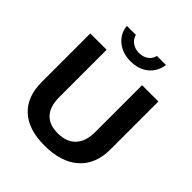

<svg xmlns="http://www.w3.org/2000/svg" viewBox="-238 -1036 1199 1199"><g transform="rotate(45 361.0 -436.5)"><path d="M353 9.8Q210.9 9.8 135.5 -59.6Q60.1 -128.9 60.1 -257.8V-688H204.1V-269Q204.1 -187.5 242.9 -145.3Q281.7 -103 356.9 -103Q434.1 -103 475.6 -147.2Q517.1 -191.4 517.1 -273.9V-688H661.1V-265.1Q661.1 -134.3 580.3 -62.3Q499.5 9.8 353 9.8ZM359.9 -742.2Q289.1 -742.2 241.2 -781.7Q193.4 -821.3 188 -882.8H267.6Q274.9 -852.5 300.8 -834.5Q326.7 -816.4 360.8 -816.4Q396 -816.4 421.4 -834.2Q446.8 -852.1 453.6 -882.8H533.7Q524.4 -817.9 477.8 -780Q431.2 -742.2 359.9 -742.2Z"/></g></svg>

Font: Liberation Sans
Style: Bold
Weight: 700
Designer: Steve Matteson
Foundry: Ascender Corporation
Version: Version 2.1.5